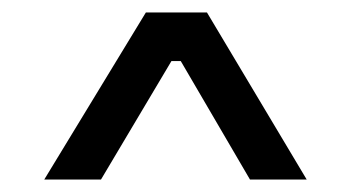

<svg xmlns="http://www.w3.org/2000/svg" viewBox="-20 -710 563 308"><path d="M214 -690H312L472 -422H381L270 -612H255L142 -422H51Z"/></svg>

Font: Mozilla Text BETA Medium
Style: Regular
Weight: 500
Designer: Studio DRAMA
Foundry: Studio DRAMA
Version: Version 0.100